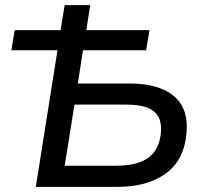

<svg xmlns="http://www.w3.org/2000/svg" viewBox="-20 -725 794 745"><path d="M119 0 203 -530H24L37 -608H215L231 -705H330L315 -608H560L547 -530H302L282 -401H483Q602 -401 660 -347.5Q718 -294 701 -187Q687 -94 616.5 -47Q546 0 437 0ZM231 -82H432Q509 -82 551.5 -110Q594 -138 603 -199Q612 -261 580.5 -290Q549 -319 471 -319H269Z"/></svg>

Font: Winston Medium
Style: Italic
Weight: 500
Italic angle: -9°
Designer: Original fonts by Vernon Adams / Changes by Cristiano Sobral
Foundry: Original fonts by Vernon Adams / Changes by Cristiano Sobral
Version: Version 2.503;July 17, 2020;FontCreator 13.0.0.2655 64-bit